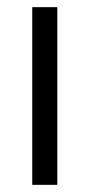

<svg xmlns="http://www.w3.org/2000/svg" viewBox="-20 -516 250 536"><path d="M70 0V-496H140V0Z"/></svg>

Font: Host Grotesk Light
Style: Regular
Weight: 300
Designer: Doukan Karapınar
Foundry: Element Type
Version: Version 1.003